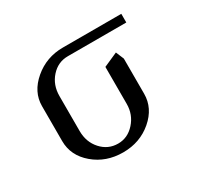

<svg xmlns="http://www.w3.org/2000/svg" viewBox="-94 -497 631 609"><g transform="rotate(-30 222.0 -192.0)"><path d="M47.9 -127.9V-255.9Q47.9 -307.6 92.8 -345.7Q137.7 -383.8 198.2 -383.8H412.1V-352.1H198.2Q161.6 -352.1 136.7 -324.2Q111.8 -296.4 111.8 -255.9V-127.9Q111.8 -87.4 136.7 -59.8Q161.6 -32.2 198.2 -32.2Q233.4 -32.2 258.8 -60.5Q284.2 -88.9 284.2 -127.9V-263.2L335.9 -286.1L348.1 -256.8V-127.9Q348.1 -75.7 304 -37.8Q259.8 0 198.2 0Q135.7 0 91.8 -37.4Q47.9 -74.7 47.9 -127.9Z"/></g></svg>

Font: Gawaa
Style: Regular
Weight: 400
Designer: T. Christopher White
Version: Version 1.0